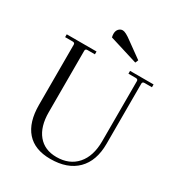

<svg xmlns="http://www.w3.org/2000/svg" viewBox="-191 -926 981 1061"><g transform="rotate(30 299.5 -396.0)"><path d="M430 -684 249 -740Q246 -751 246 -762Q246 -781 256.5 -792.5Q267 -804 282 -804Q300 -804 341 -773L438 -703ZM289 12Q189 12 137.5 -46.5Q86 -105 86 -216V-600Q86 -612 72 -612H24V-630H214V-612H167Q153 -612 153 -600V-208Q153 -116 195 -65Q237 -14 313 -14Q395 -14 442 -67.5Q489 -121 489 -216V-600Q489 -612 475 -612H428V-630H578V-612H531Q517 -612 517 -600V-216Q517 -107 457.5 -47.5Q398 12 289 12Z"/></g></svg>

Font: Arapey Thin
Style: Regular
Weight: 100
Designer: Eduardo Rodriguez Tunni
Foundry: Eduardo Rodriguez Tunni
Version: Version 4.000;hotconv 1.0.109;makeotfexe 2.5.65596